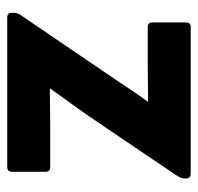

<svg xmlns="http://www.w3.org/2000/svg" viewBox="-28 -506 535 518"><g transform="rotate(90 239.0 -247.5)"><path d="M28 0Q15 0 15 -12V-16Q15 -25 19 -33L193 -289Q208 -311 223.5 -334.5Q239 -358 254 -378V-380Q228 -380 203.5 -379.5Q179 -379 153 -379H53Q41 -379 41 -392V-482Q41 -495 53 -495H448Q462 -495 462 -482V-479Q462 -474 460 -468.5Q458 -463 452 -454L289 -213Q272 -189 255 -165.5Q238 -142 220 -117V-115Q249 -115 272 -115.5Q295 -116 322 -116H431Q444 -116 444 -103V-13Q444 0 431 0Z"/></g></svg>

Font: Sofia Sans ExtraBold
Style: Regular
Weight: 800
Designer: Botio Nikoltchev, Ani Petrova
Foundry: lettersoup
Version: Version 4.101; ttfautohint (v1.8.4.7-5d5b)